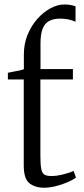

<svg xmlns="http://www.w3.org/2000/svg" viewBox="-20 -848 383 877"><path d="M181.5 9.5Q140 9.5 114.2 -11.2Q88.5 -32 88.5 -91.5V-485H16V-515.5Q23 -517.5 38.5 -520.2Q54 -523 69.2 -526.2Q84.5 -529.5 89 -532Q89 -549 89 -566Q89 -583 89 -599.5Q89 -648 106.2 -689.8Q123.5 -731.5 151 -762.2Q178.5 -793 210.8 -810.2Q243 -827.5 273.5 -827.5Q292.5 -827.5 304.2 -825Q316 -822.5 325 -819.5V-748.5Q314.5 -754 296 -758.5Q277.5 -763 255.5 -763Q224.5 -763 204.5 -752.2Q184.5 -741.5 174.8 -716.8Q165 -692 165 -649.5V-532.5H313V-485H164.5V-134.5Q164.5 -94 168.8 -74.8Q173 -55.5 184 -49.8Q195 -44 214.5 -44Q239.5 -44 270.2 -51.8Q301 -59.5 316 -67.5L327 -37Q313.5 -26.5 288.8 -15.8Q264 -5 235.2 2.2Q206.5 9.5 181.5 9.5Z"/></svg>

Font: Merriweather 72pt Light
Style: Regular
Weight: 300
Version: Version 2.100